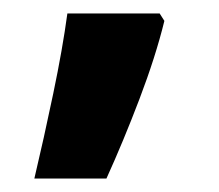

<svg xmlns="http://www.w3.org/2000/svg" viewBox="-20 -136 325 285"><path d="M224 -105Q211 -52 187 11Q163 74 138 129H31Q45 70 59 3Q73 -64 80 -116H217Z"/></svg>

Font: Noto Sans Ethiopic
Style: Bold
Weight: 700
Designer: Monotype Design Team
Foundry: Monotype Imaging Inc.
Version: Version 2.102; ttfautohint (v1.8.4.7-5d5b)